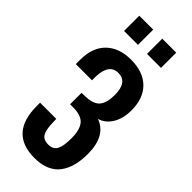

<svg xmlns="http://www.w3.org/2000/svg" viewBox="-327 -1094 1158 1158"><g transform="rotate(45 252.0 -515.0)"><path d="M290 -912.1V-1042H409.2V-912.1ZM94.2 -912.1V-1042H212.9V-912.1ZM253.9 12.2Q42 12.2 42 -220.2V-248H180.2Q180.2 -227.5 181.2 -217.8Q182.1 -158.2 197.8 -131.1Q213.4 -104 254.9 -104Q297.4 -104 312.7 -134.5Q328.1 -165 328.1 -231Q328.1 -297.4 303.5 -331.5Q278.8 -365.7 214.8 -369.1H176.8V-466.8Q201.7 -466.8 212.9 -467.8Q277.8 -470.7 303 -502.4Q328.1 -534.2 328.1 -600.1Q328.1 -709 249 -709Q172.9 -709 168 -600.1V-564.9H29.8V-603Q29.8 -706.1 87.6 -762.9Q145.5 -819.8 247.1 -819.8Q350.1 -819.8 407.5 -763.7Q464.8 -707.5 464.8 -605Q464.8 -534.7 435.3 -486.8Q405.8 -439 357.9 -425.8Q464.8 -386.7 464.8 -232.9Q464.8 -176.8 453.1 -132.8Q441.4 -88.9 416.7 -55.9Q392.1 -22.9 351.1 -5.4Q310.1 12.2 253.9 12.2Z"/></g></svg>

Font: Oswald Medium
Style: Regular
Weight: 500
Designer: Vernon Adams
Foundry: Vernon Adams
Version: Version 4.103